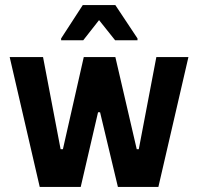

<svg xmlns="http://www.w3.org/2000/svg" viewBox="-20 -734 779 754"><path d="M136 0 18 -510H149L218 -148H227L309 -510H433L517 -148H525L594 -510H720L602 0H443L373 -293H365L297 0ZM220 -576V-583L305 -714H433L520 -583V-576H432L369 -655L307 -576Z"/></svg>

Font: Saira Semi Condensed SemiBold
Style: Regular
Weight: 600
Width: 4
Designer: Hector Gatti with collaboration of the Omnibus-Type team
Foundry: Omnibus-Type
Version: Version 1.001; ttfautohint (v1.8)